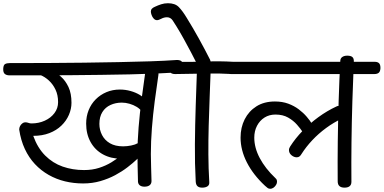

<svg xmlns="http://www.w3.org/2000/svg" viewBox="-64 -1147 2378 1190"><path d="M451 -10Q393 -10 339 -23Q285 -36 237.5 -63Q190 -90 152.5 -130Q115 -170 90 -223.5Q65 -277 55 -344Q55 -355 60 -365Q65 -375 74 -382Q83 -389 92 -389Q103 -389 112 -385.5Q121 -382 131 -382Q176 -382 213.5 -399Q251 -416 273.5 -446Q296 -476 296 -514Q296 -558 280 -591.5Q264 -625 239 -648Q214 -671 186 -682L254 -713Q284 -698 313 -672.5Q342 -647 360.5 -607.5Q379 -568 379 -510Q379 -472 363 -435Q347 -398 316.5 -368.5Q286 -339 242 -322Q198 -305 142 -305Q169 -230 216 -183Q263 -136 324.5 -114.5Q386 -93 457 -93Q508 -93 550 -106.5Q592 -120 626.5 -141Q661 -162 688.5 -185.5Q716 -209 738 -229Q746 -237 757.5 -242.5Q769 -248 780.5 -249.5Q792 -251 800 -243Q808 -234 809 -222.5Q810 -211 806 -198.5Q802 -186 796.5 -176Q791 -166 786 -161Q761 -137 726.5 -110.5Q692 -84 650 -61.5Q608 -39 558 -24.5Q508 -10 451 -10ZM689 -163Q624 -163 574.5 -190Q525 -217 497.5 -266.5Q470 -316 470 -381Q470 -426 485.5 -464.5Q501 -503 529.5 -531.5Q558 -560 596 -576Q634 -592 679 -592Q713 -592 745 -583Q777 -574 802 -559Q827 -544 837 -526L815 -455Q804 -472 783.5 -484.5Q763 -497 738.5 -504Q714 -511 691 -511Q653 -511 621 -496.5Q589 -482 570.5 -452.5Q552 -423 552 -379Q552 -342 568.5 -310Q585 -278 617.5 -259Q650 -240 699 -240Q723 -240 748 -245Q773 -250 786 -258Q808 -263 820.5 -254.5Q833 -246 833 -228Q833 -218 827 -209Q821 -200 812 -194Q803 -188 794 -186Q776 -176 747 -169.5Q718 -163 689 -163ZM831 10Q812 10 801 0.5Q790 -9 791 -29Q790 -74 789 -114.5Q788 -155 788 -192Q788 -272 795 -357.5Q802 -443 813 -529Q824 -615 836 -696Q838 -713 849.5 -723.5Q861 -734 877 -734Q897 -734 908.5 -718.5Q920 -703 918 -684Q906 -604 895 -520Q884 -436 877.5 -353Q871 -270 871 -192Q871 -155 872.5 -114.5Q874 -74 875 -25Q875 -8 863.5 1Q852 10 831 10ZM-5 -680Q-24 -680 -34.5 -689Q-45 -698 -44 -721Q-43 -744 -32.5 -750Q-22 -756 -3 -756Q111 -756 227 -756.5Q343 -757 455.5 -758.5Q568 -760 672 -762Q776 -764 866.5 -767Q957 -770 1029 -775Q1047 -776 1058 -769.5Q1069 -763 1070 -740Q1072 -717 1062.5 -708.5Q1053 -700 1035 -698Q975 -694 900 -691Q825 -688 739.5 -686Q654 -684 561.5 -683Q469 -682 373.5 -681Q278 -680 182.5 -680Q87 -680 -5 -680Z M1189 16Q1170 16 1160 7Q1150 -2 1149 -23Q1143 -133 1144 -252Q1145 -371 1149 -491Q1153 -611 1157 -722Q1158 -739 1169 -748Q1180 -757 1199 -757Q1221 -757 1231.5 -747.5Q1242 -738 1242 -719Q1239 -635 1235.5 -546.5Q1232 -458 1229.5 -368Q1227 -278 1227.5 -190Q1228 -102 1233 -20Q1235 -1 1222.5 7.5Q1210 16 1189 16ZM1021 -688Q1003 -688 992 -697Q981 -706 982 -728Q983 -751 994.5 -758Q1006 -765 1023 -764Q1117 -762 1208.5 -765.5Q1300 -769 1381 -764Q1398 -763 1408.5 -756Q1419 -749 1418 -726Q1417 -704 1406.5 -695.5Q1396 -687 1379 -688Q1298 -693 1206.5 -691Q1115 -689 1021 -688ZM1197 -716Q1185 -716 1176.5 -722.5Q1168 -729 1162 -741Q1142 -781 1120 -822.5Q1098 -864 1075.5 -905Q1053 -946 1030 -983Q1020 -1000 1006.5 -1020Q993 -1040 971 -1040Q953 -1040 936 -1031Q919 -1022 909 -1022Q898 -1022 889 -1031.5Q880 -1041 875.5 -1054Q871 -1067 871 -1075Q871 -1086 877.5 -1093Q884 -1100 896 -1105Q915 -1114 935 -1120.5Q955 -1127 977 -1127Q1021 -1127 1044 -1103.5Q1067 -1080 1093 -1037Q1132 -974 1168 -909Q1204 -844 1238 -777Q1240 -770 1242 -763.5Q1244 -757 1242 -750Q1241 -741 1234 -733Q1227 -725 1217 -720.5Q1207 -716 1197 -716Z M1610 23Q1601 23 1594 17.5Q1587 12 1578 4Q1505 -64 1466 -140.5Q1427 -217 1427 -294Q1427 -357 1452.5 -407.5Q1478 -458 1525.5 -488Q1573 -518 1640 -518Q1686 -518 1722.5 -504.5Q1759 -491 1787.5 -469.5Q1816 -448 1837 -423.5Q1858 -399 1871 -377Q1877 -364 1877 -353Q1877 -340 1871 -330.5Q1865 -321 1856 -316Q1847 -311 1836 -311Q1829 -311 1823 -315.5Q1817 -320 1814 -326Q1799 -349 1776.5 -374.5Q1754 -400 1721.5 -418.5Q1689 -437 1643 -437Q1605 -437 1575.5 -418.5Q1546 -400 1529 -367.5Q1512 -335 1512 -294Q1512 -231 1546 -167Q1580 -103 1642 -44Q1650 -37 1651.5 -31.5Q1653 -26 1653 -21Q1653 -11 1647 -1Q1641 9 1631.5 16Q1622 23 1610 23ZM1775 -172Q1758 -172 1742.5 -185Q1727 -198 1727 -217Q1727 -224 1729.5 -229.5Q1732 -235 1735 -240Q1767 -290 1811.5 -336Q1856 -382 1909.5 -421Q1963 -460 2021 -487Q2028 -491 2037 -491Q2054 -491 2065.5 -479.5Q2077 -468 2077 -450Q2077 -437 2071 -427Q2065 -417 2055 -412Q2004 -388 1957 -353.5Q1910 -319 1871.5 -278Q1833 -237 1805 -193Q1800 -184 1793 -178Q1786 -172 1775 -172ZM2071 16Q2051 16 2040 6.5Q2029 -3 2029 -24Q2028 -144 2029.5 -270.5Q2031 -397 2035 -523.5Q2039 -650 2045 -768Q2045 -785 2057 -793.5Q2069 -802 2088 -802Q2111 -802 2120.5 -793Q2130 -784 2129 -765Q2124 -647 2120 -520Q2116 -393 2114.5 -265.5Q2113 -138 2114 -20Q2114 -2 2103 7Q2092 16 2071 16ZM1368 -688Q1349 -688 1339.5 -697Q1330 -706 1330 -727Q1330 -749 1340.5 -756.5Q1351 -764 1370 -764H2258Q2276 -764 2285 -755.5Q2294 -747 2294 -725Q2293 -704 2283.5 -696Q2274 -688 2256 -688Z"/></svg>

Font: Playpen Sans Deva
Style: Regular
Weight: 400
Designer: Pooja Saxena, Gunjan Panchal, Laura Meseguer, Veronika Burian, José Scaglione
Foundry: TypeTogether
Version: Version 2.000